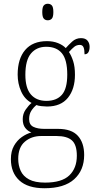

<svg xmlns="http://www.w3.org/2000/svg" viewBox="-20 -762 513 1022"><path d="M217 240Q128 240 83 198.5Q38 157 38 85Q38 43 54.5 14Q71 -15 96 -32.5Q121 -50 147 -57Q128 -64 114.5 -81Q101 -98 101 -128Q101 -156 116.5 -178.5Q132 -201 148 -214Q111 -234 92.5 -275.5Q74 -317 74 -365Q74 -449 114 -496Q154 -543 230 -543Q263 -543 289 -532.5Q315 -522 330 -506Q344 -522 364 -540.5Q384 -559 411 -559Q435 -559 446 -545.5Q457 -532 457 -513Q457 -495 450.5 -484Q444 -473 430 -473Q430 -498 424.5 -510.5Q419 -523 405 -523Q388 -523 375.5 -513Q363 -503 347 -485Q360 -466 369.5 -436.5Q379 -407 379 -364Q379 -288 341.5 -241.5Q304 -195 230 -195Q219 -195 200.5 -197Q182 -199 174 -203Q158 -190 146.5 -172Q135 -154 135 -128Q135 -98 157.5 -87Q180 -76 216 -76H289Q361 -76 394.5 -39Q428 -2 428 63Q428 144 375 192Q322 240 217 240ZM227 -225Q281 -225 309.5 -257.5Q338 -290 338 -365Q338 -444 309.5 -478.5Q281 -513 226 -513Q175 -513 145 -477.5Q115 -442 115 -364Q115 -293 144.5 -259Q174 -225 227 -225ZM220 210Q309 210 349 171.5Q389 133 389 67Q389 9 363 -14.5Q337 -38 281 -38H199Q148 -38 112.5 -8Q77 22 77 84Q77 118 90 147Q103 176 134.5 193Q166 210 220 210ZM234 -654Q221 -654 213 -663Q205 -672 205 -698Q205 -724 213 -733Q221 -742 234 -742Q248 -742 256 -733Q264 -724 264 -698Q264 -672 256 -663Q248 -654 234 -654Z"/></svg>

Font: Noto Serif Khmer SemiCondensed ExtraLight
Style: Regular
Weight: 200
Width: 4
Designer: Danh Hong and the Monotype Design Team
Foundry: Monotype Imaging Inc.
Version: Version 2.004; ttfautohint (v1.8.4.7-5d5b)